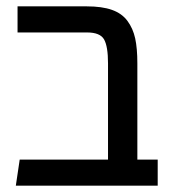

<svg xmlns="http://www.w3.org/2000/svg" viewBox="-20 -584 536 604"><path d="M412.1 -82H476.1V0H29.8L42 -82H319.8V-384.8Q319.8 -438 307.4 -460Q294.9 -481.9 253.9 -481.9H35.2V-564H252.9Q300.8 -564 332 -553Q363.3 -542 380.9 -518.3Q398.4 -494.6 405.3 -463.1Q412.1 -431.6 412.1 -384.8Z"/></svg>

Font: FiraGO
Style: Regular
Weight: 400
Designer: bBox Type
Foundry: bBox Type GmbH
Version: Version 1.001;PS 001.001;hotconv 1.0.88;makeotf.lib2.5.64775